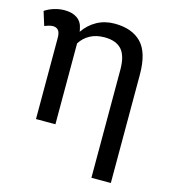

<svg xmlns="http://www.w3.org/2000/svg" viewBox="-112 -626 813 918"><g transform="rotate(15 294.0 -167.5)"><path d="M425.3 202.6V-331.5Q425.3 -401.4 397.5 -431.9Q369.6 -462.4 313 -462.4Q271.5 -462.4 241.5 -446Q211.4 -429.7 192.9 -400.4V0H96.7V-400.9Q96.7 -428.7 86.9 -439.5Q77.1 -450.2 60.5 -450.2Q50.8 -450.2 38.3 -446.5Q25.9 -442.9 19.5 -439.9L-2 -508.8Q18.1 -522.5 43.5 -530.3Q68.8 -538.1 94.7 -538.1Q133.8 -538.1 158 -521Q182.1 -503.9 188 -470.2Q189 -466.8 189.5 -463.1Q189.9 -459.5 190.4 -457Q216.8 -495.6 255.6 -516.8Q294.4 -538.1 342.8 -538.1Q429.2 -538.1 475.3 -490.5Q521.5 -442.9 521.5 -333.5V202.6Z"/></g></svg>

Font: Roboto Slab LO
Style: Regular
Weight: 400
Designer: Google
Version: Version 2.000